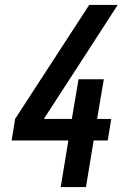

<svg xmlns="http://www.w3.org/2000/svg" viewBox="-20 -755 540 775"><path d="M225 0 256 -188H27L41 -275L340 -735H455L325 -534L157 -275H270L297 -435H399L372 -275H429L415 -188H358L327 0Z"/></svg>

Font: Iosevka Curly Semibold
Style: Italic
Weight: 600
Italic angle: -9°
Monospace: yes
Designer: Belleve Invis
Foundry: Belleve Invis
Version: Version 22.1.2; ttfautohint (v1.8.4)